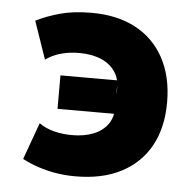

<svg xmlns="http://www.w3.org/2000/svg" viewBox="-44 -561 629 617"><g transform="rotate(5 271.0 -253.0)"><path d="M221 11Q188 11 158 6Q128 1 101 -8Q74 -17 49 -30L92 -149Q113 -134 140.5 -127Q168 -120 199 -120Q238 -120 268 -132Q298 -144 314.5 -168Q331 -192 329 -231L330 -200H145V-308H330L329 -262Q334 -306 317.5 -332.5Q301 -359 270.5 -372Q240 -385 199 -385Q168 -385 140.5 -377.5Q113 -370 91 -354L49 -476Q85 -494 127.5 -505.5Q170 -517 228 -517Q310 -517 369.5 -485.5Q429 -454 461.5 -394Q494 -334 494 -251Q494 -170 462 -111.5Q430 -53 369 -21Q308 11 221 11Z"/></g></svg>

Font: Nunito Sans 7pt Condensed Black
Style: Regular
Weight: 900
Width: 3
Designer: Vernon Adams
Foundry: Vernon Adams
Version: Version 3.101;gftools[0.9.27]